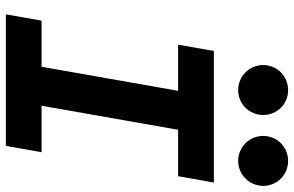

<svg xmlns="http://www.w3.org/2000/svg" viewBox="-190 -790 981 640"><g transform="rotate(90 300.0 -470.5)"><path d="M28.3 0H466.8L487.8 -119.1H333L413.1 -574.2H567.9L588.9 -693.4H150.4L129.4 -574.2H283.2L203.1 -119.1H49.3ZM280.8 -774.4C327.1 -774.4 363.8 -811.5 363.8 -857.9C363.8 -904.3 327.1 -940.9 280.8 -940.9C234.4 -940.9 197.3 -904.3 197.3 -857.9C197.3 -811.5 234.4 -774.4 280.8 -774.4ZM516.6 -774.4C562.5 -774.4 600.1 -811.5 600.1 -857.9C600.1 -904.3 563 -940.9 516.6 -940.9C470.7 -940.9 433.6 -904.3 433.6 -857.9C433.6 -811.5 470.7 -774.4 516.6 -774.4Z"/></g></svg>

Font: Cascadia Mono PL
Style: Bold Italic
Weight: 700
Italic angle: -10°
Monospace: yes
Designer: Aaron Bell
Foundry: Saja Typeworks
Version: Version 2404.023